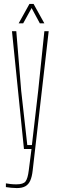

<svg xmlns="http://www.w3.org/2000/svg" viewBox="-20 -759 297 978"><path d="M65.5 199Q54.5 199 37.2 197.5Q20 196 10 194V175Q20.5 177 34.2 178.5Q48 180 63.5 180Q99 180 110.2 165Q121.5 150 126.5 109L140.5 0H102L41 -600H63L88 -296L119 -20H142.5L174.5 -296L206 -600H228L146.5 109Q143 141 134.2 160.8Q125.5 180.5 109 189.8Q92.5 199 65.5 199ZM75 -640 130 -739H151L206 -640H183L141 -718L98 -640Z"/></svg>

Font: Big Shoulders Display Thin Thin
Style: Regular
Weight: 250
Version: Version 2.002